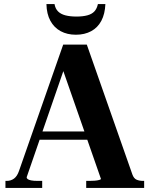

<svg xmlns="http://www.w3.org/2000/svg" viewBox="-20 -931 741 951"><path d="M164 -280H438L439 -239H149ZM280 -618 308 -620 112 -53Q112 -48 117 -44Q122 -40 134 -37.5Q146 -35 167 -35H189V0H7V-35H13Q34 -35 49.5 -46.5Q65 -58 74 -84L293 -710H410L636 -66Q643 -47 656.5 -41Q670 -35 689 -35H694V0H407V-35H422Q436 -35 449 -36Q462 -37 471 -39.5Q480 -42 480 -45ZM356 -759Q399 -759 431.5 -776.5Q464 -794 482 -828Q500 -862 502 -911H465Q460 -888 447.5 -874.5Q435 -861 412.5 -855Q390 -849 359 -849Q327 -849 304 -855Q281 -861 267.5 -874.5Q254 -888 250 -911H210Q211 -862 229.5 -828Q248 -794 280.5 -776.5Q313 -759 356 -759Z"/></svg>

Font: Roboto Serif 144pt SemiBold
Style: Regular
Weight: 600
Version: Version 1.008